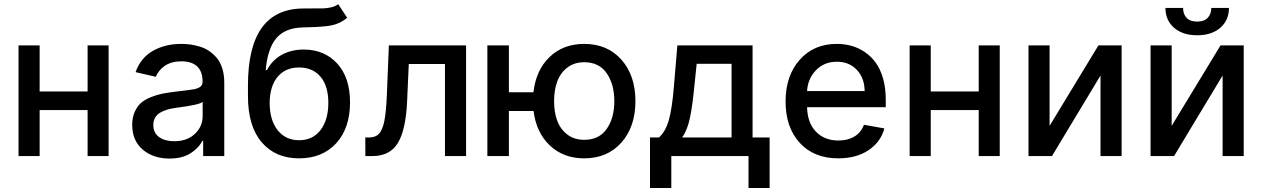

<svg xmlns="http://www.w3.org/2000/svg" viewBox="-20 -769 6219 946"><path d="M175.3 -545.4V-318.4H411.6V-545.4H515.1V0H411.6V-226.6H175.3V0H71.3V-545.4Z M815.4 12.2Q734.9 12.2 683.1 -32Q631.3 -76.2 631.3 -154.3Q631.3 -189.9 643.6 -217.5Q655.8 -245.1 674.6 -261.7Q693.4 -278.3 722.7 -290Q752 -301.8 778.3 -307.1Q804.7 -312.5 840.3 -316.9Q926.3 -326.7 940.4 -330.1Q971.7 -337.4 976.6 -356Q978 -360.4 978 -366.7V-369.1Q978 -416 951.7 -441.4Q925.3 -466.8 874.5 -466.8Q824.7 -466.8 792.7 -445.1Q760.7 -423.3 747.6 -390.6L647.9 -413.6Q673.3 -484.4 733.6 -518.6Q793.9 -552.7 873 -552.7Q896.5 -552.7 918.9 -549.6Q941.4 -546.4 966.3 -538.8Q991.2 -531.2 1011.7 -516.8Q1032.2 -502.4 1049.1 -482.4Q1065.9 -462.4 1075.4 -431.4Q1085 -400.4 1085 -362.3V0H981V-74.7H976.6Q959 -39.1 918.2 -13.4Q877.4 12.2 815.4 12.2ZM838.9 -73.2Q902.3 -73.2 940.4 -109.6Q978.5 -146 978.5 -196.8V-267.1Q963.9 -252.4 847.2 -237.8Q822.3 -234.4 803.5 -228.8Q784.7 -223.1 768.6 -213.6Q752.4 -204.1 743.9 -188.7Q735.4 -173.3 735.4 -152.8Q735.4 -114.3 763.7 -93.8Q792 -73.2 838.9 -73.2Z M1646.5 -748.5 1690.4 -681.6Q1676.8 -669.4 1660.2 -660.9Q1643.6 -652.3 1627.4 -647.5Q1611.3 -642.6 1586.4 -639.9Q1561.5 -637.2 1541.7 -636.2Q1522 -635.3 1487.8 -634.3Q1476.6 -633.8 1470.7 -633.8Q1383.8 -631.3 1341.1 -580.3Q1298.3 -529.3 1289.1 -423.8H1295.4Q1321.8 -473.6 1368.9 -499.3Q1416 -524.9 1476.6 -524.9Q1578.1 -524.9 1641.4 -456.1Q1704.6 -387.2 1704.6 -264.6Q1704.6 -137.7 1636.5 -63.2Q1568.4 11.2 1453.6 11.2Q1336.9 11.2 1269.3 -68.1Q1201.7 -147.5 1201.7 -294.9V-348.6Q1201.7 -721.7 1468.3 -727.1Q1488.3 -727.5 1522.9 -727.5Q1558.1 -727.1 1575.7 -727.8Q1593.3 -728.5 1613.5 -733.4Q1633.8 -738.3 1646.5 -748.5ZM1454.1 -78.1Q1520.5 -78.1 1559.1 -127.9Q1597.7 -177.7 1597.7 -262.7Q1597.7 -345.2 1559.3 -390.9Q1521 -436.5 1453.1 -436.5Q1386.7 -436.5 1348.1 -390.9Q1309.6 -345.2 1308.6 -262.7Q1308.6 -177.7 1347.7 -127.9Q1386.7 -78.1 1454.1 -78.1Z M1780.3 0 1779.8 -91.8H1799.3Q1830.6 -91.8 1847.7 -110.1Q1864.7 -128.4 1873.8 -173.3Q1882.8 -218.3 1886.2 -304.2L1896 -545.4H2276.4V0H2172.4V-453.6H1994.1L1985.8 -268.6Q1979.5 -129.4 1940.4 -64.7Q1901.4 0 1814.5 0Z M2487.3 -545.4V-314.5H2608.4Q2620.6 -423.3 2687.7 -488Q2754.9 -552.7 2858.4 -552.7Q2972.7 -552.7 3041.7 -475.1Q3110.8 -397.5 3110.8 -270.5Q3110.8 -144.5 3041.7 -66.7Q2972.7 11.2 2858.4 11.2Q2756.3 11.2 2689.2 -52.2Q2622.1 -115.7 2608.9 -222.2H2487.3V0H2381.3V-545.4ZM2858.4 -80.1Q2931.6 -80.1 2969.2 -133.8Q3006.8 -187.5 3006.8 -270.5Q3006.8 -354 2969.2 -408.2Q2931.6 -462.4 2858.4 -462.4Q2809.1 -462.4 2774.9 -435.8Q2740.7 -409.2 2725.3 -366.9Q2710 -324.7 2710 -270.5Q2710 -216.8 2725.3 -174.8Q2740.7 -132.8 2774.9 -106.4Q2809.1 -80.1 2858.4 -80.1Z M3182.6 157.2V-91.8H3227.1Q3259.8 -121.6 3275.6 -178.2Q3291.5 -234.9 3300.3 -341.8L3317.4 -545.4H3688V-91.8H3772V157.2H3668V0H3287.6V157.2ZM3340.8 -91.8H3584.5V-454.6H3412.6L3400.9 -341.8Q3391.6 -245.1 3378.9 -186Q3366.2 -127 3340.8 -91.8Z M4110.4 11.2Q3990.7 11.2 3920.7 -64.9Q3850.6 -141.1 3850.6 -269Q3850.6 -395.5 3919.9 -474.1Q3989.3 -552.7 4102.5 -552.7Q4140.6 -552.7 4175 -543.2Q4209.5 -533.7 4240.7 -512.7Q4272 -491.7 4294.7 -460.4Q4317.4 -429.2 4330.8 -382.6Q4344.2 -335.9 4344.2 -278.3V-240.7H3956.5Q3958.5 -163.1 4000.5 -119.9Q4042.5 -76.7 4111.3 -76.7Q4157.2 -76.7 4189.9 -96.4Q4222.7 -116.2 4236.8 -154.3L4337.4 -136.2Q4319.3 -68.8 4259 -28.8Q4198.7 11.2 4110.4 11.2ZM3956.5 -320.3H4240.2Q4239.7 -383.8 4202.1 -424.3Q4164.6 -464.8 4103.5 -464.8Q4040.5 -464.8 4000.2 -422.9Q3960 -380.9 3956.5 -320.3Z M4565.9 -545.4V-318.4H4802.2V-545.4H4905.8V0H4802.2V-226.6H4565.9V0H4461.9V-545.4Z M5151.4 -148.9 5392.1 -545.4H5506.3V0H5402.3V-397L5163.1 0H5047.4V-545.4H5151.4Z M5752.9 -148.9 5993.7 -545.4H6107.9V0H6003.9V-397L5764.6 0H5648.9V-545.4H5752.9ZM5948.2 -730H6035.2Q6035.2 -669.4 5992.7 -632.3Q5950.2 -595.2 5878.4 -595.2Q5807.1 -595.2 5764.6 -632.3Q5722.2 -669.4 5722.2 -730H5809.1Q5809.1 -700.7 5825.9 -681.6Q5842.8 -662.6 5878.4 -662.6Q5913.6 -662.6 5930.9 -681.6Q5948.2 -700.7 5948.2 -730Z"/></svg>

Font: Karasuma Gothic
Style: Regular
Weight: 500
Designer: Rasmus Andersson / Ryoko Nishizuka
Foundry: Genbu
Version: Version 1.00